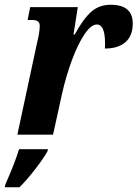

<svg xmlns="http://www.w3.org/2000/svg" viewBox="-46 -566 578 807"><path d="M110 -387Q121 -431 121 -458Q121 -482 91 -482H70L81 -536H281L263 -421H268Q304 -487 337.5 -516.5Q371 -546 419 -546Q512 -546 512 -467Q512 -416 481.5 -389Q451 -362 395 -362Q400 -463 361 -463Q337 -463 309.5 -422.5Q282 -382 257 -315Q232 -248 215 -173L177 0H27ZM-23 208Q17 118 34 61H156L153 71Q136 101 102.5 144.5Q69 188 36 221H-26Z"/></svg>

Font: Noto Serif CondExtraBold
Style: Italic
Weight: 800
Width: 3
Italic angle: -12°
Designer: Monotype Design Team
Foundry: Monotype Imaging Inc.
Version: Version 1.001